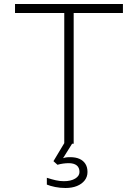

<svg xmlns="http://www.w3.org/2000/svg" viewBox="-20 -718 690 959"><path d="M301 0V-653H55V-698H594V-653H348V0ZM307 221Q280 221 255.5 216Q231 211 214 204V170Q239 178 259 182.5Q279 187 299 187Q334 187 355.5 174Q377 161 377 141Q377 119 363 108Q349 97 323 97Q310 97 295.5 99Q281 101 267 105L247 87L310 -18L340 0L295 72Q308 68 315.5 67.5Q323 67 330 67Q358 67 377 75.5Q396 84 406.5 100.5Q417 117 417 141Q417 165 403 183Q389 201 364.5 211Q340 221 307 221Z"/></svg>

Font: Azeret Mono Thin
Style: Regular
Weight: 100
Designer: Martin Vácha
Foundry: Displaay
Version: Version 1.002